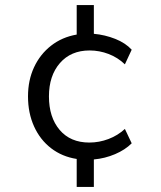

<svg xmlns="http://www.w3.org/2000/svg" viewBox="-20 -626 640 761"><path d="M284 115V4Q226 -5 182.5 -38.5Q139 -72 115 -125Q91 -178 91 -244Q91 -308 115 -359.5Q139 -411 182.5 -445Q226 -479 284 -489V-606H352V-492Q396 -488 436.5 -472Q477 -456 502 -429L475 -371Q447 -398 410.5 -412Q374 -426 335 -426Q261 -426 217.5 -376Q174 -326 174 -244Q174 -161 216.5 -111Q259 -61 334 -61Q373 -61 410 -75Q447 -89 475 -115L502 -58Q476 -32 436 -15Q396 2 352 6V115Z"/></svg>

Font: Nunito Sans
Style: Regular
Weight: 400
Designer: Vernon Adams
Foundry: Vernon Adams
Version: Version 3.101; ttfautohint (v1.8.4.7-5d5b);gftools[0.9.27]